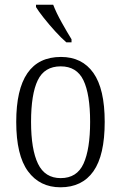

<svg xmlns="http://www.w3.org/2000/svg" viewBox="-20 -786 514 816"><path d="M237 10Q149 10 99 -58Q49 -126 49 -268Q49 -544 239 -544Q329 -544 377 -476Q425 -408 425 -268Q425 -126 377 -58Q329 10 237 10ZM238 -29Q307 -29 335 -90.5Q363 -152 363 -268Q363 -386 334.5 -445Q306 -504 238 -504Q169 -504 140.5 -445Q112 -386 112 -268Q112 -151 141.5 -90Q171 -29 238 -29ZM262 -606Q241 -624 215 -652.5Q189 -681 166 -710Q143 -739 133 -756V-766H206Q219 -732 242.5 -690Q266 -648 284 -619V-606Z"/></svg>

Font: Noto Serif Condensed Light
Style: Regular
Weight: 300
Width: 3
Designer: Monotype Design Team
Foundry: Monotype Imaging Inc.
Version: Version 2.013